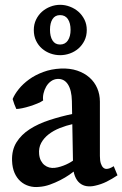

<svg xmlns="http://www.w3.org/2000/svg" viewBox="-20 -765 505 793"><path d="M228.5 -745.1Q249 -745.1 268.8 -737.5Q288.6 -730 304 -716.6Q319.3 -703.1 328.9 -683.8Q338.4 -664.6 338.4 -641.1Q338.4 -616.7 328.9 -597.4Q319.3 -578.1 304 -564.7Q288.6 -551.3 268.8 -544.2Q249 -537.1 228.5 -537.1Q207.5 -537.1 188 -544.2Q168.5 -551.3 153.3 -564.5Q138.2 -577.6 128.9 -596.9Q119.6 -616.2 119.6 -641.1Q119.6 -664.6 128.9 -683.8Q138.2 -703.1 153.3 -716.6Q168.5 -730 188 -737.5Q207.5 -745.1 228.5 -745.1ZM228 -702.6Q207.5 -702.6 197 -686.3Q186.5 -669.9 186.5 -642.1Q186.5 -614.3 197 -597.7Q207.5 -581.1 228 -581.1Q249 -581.1 260.3 -597.9Q271.5 -614.7 271.5 -641.6Q271.5 -669.4 260.5 -686Q249.5 -702.6 228 -702.6ZM32.2 -356Q40.5 -376 57.6 -397.2Q74.7 -418.5 99.9 -436.8Q125 -455.1 158.2 -467.5Q191.4 -480 231.4 -481.9Q269 -483.4 298.8 -473.4Q328.6 -463.4 349.6 -444.8Q370.6 -426.3 381.6 -400.6Q392.6 -375 392.6 -345.2V-121.1Q392.6 -101.6 396.5 -89.8Q400.4 -78.1 406.7 -72.5Q413.1 -66.9 421.6 -67.4Q430.2 -67.9 439.5 -72.8L449.7 -78.6L465.3 -41Q442.9 -25.9 420.2 -14.6Q397.5 -3.4 372.6 2Q354.5 6.3 338.1 3.9Q321.8 1.5 309.3 -8.8Q296.9 -19 289.6 -37.4Q282.2 -55.7 281.7 -82.5L276.9 -348.1Q275.9 -392.6 260.5 -416.5Q245.1 -440.4 217.3 -439Q202.1 -438 190.2 -429.2Q178.2 -420.4 170.7 -407.2Q163.1 -394 159.7 -378.9Q156.2 -363.8 158.2 -350.1Q149.4 -343.8 134.5 -337.6Q119.6 -331.5 103.5 -326.4Q87.4 -321.3 72 -318.1Q56.6 -314.9 47.4 -314.9Q43.9 -321.8 39.3 -334.2Q34.7 -346.7 32.2 -356ZM281.7 -252.9Q253.4 -246.6 227.1 -236.1Q200.7 -225.6 180.9 -210.2Q161.1 -194.8 150.1 -174.6Q139.2 -154.3 141.6 -128.4Q143.1 -112.8 148.9 -101.6Q154.8 -90.3 163.6 -83.3Q172.4 -76.2 183.6 -73.2Q194.8 -70.3 206.5 -71.8Q218.3 -73.2 230.2 -76.9Q242.2 -80.6 252.9 -85.4Q263.7 -90.3 272.9 -95.9Q282.2 -101.6 289.1 -106.4L295.9 -64.9Q283.7 -55.2 266.4 -43.2Q249 -31.2 228.5 -20.8Q208 -10.3 185.8 -2.4Q163.6 5.4 142.1 6.8Q120.1 9.3 100.1 3.4Q80.1 -2.4 64.7 -16.1Q49.3 -29.8 40 -51Q30.8 -72.3 29.8 -101.1Q28.3 -145.5 48.1 -177.2Q67.9 -209 102.8 -231.4Q137.7 -253.9 184.1 -269Q230.5 -284.2 281.7 -294.9Z"/></svg>

Font: Varendra
Style: Regular
Weight: 700
Designer: Jacob Thomas
Foundry: Bangla Type Foundry
Version: Version 1.008